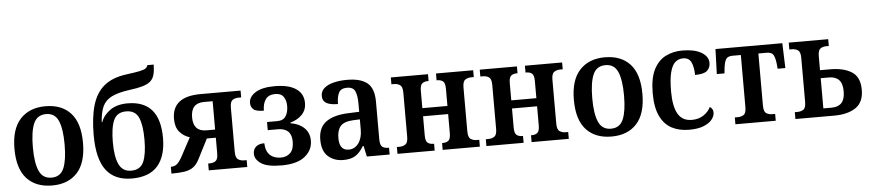

<svg xmlns="http://www.w3.org/2000/svg" viewBox="-44 -1051 6079 1342"><g transform="rotate(-5 2995.0 -380.0)"><path d="M277 10Q163 10 99.5 -59Q36 -128 36 -268Q36 -407 100.5 -476.5Q165 -546 277 -546Q391 -546 454 -477Q517 -408 517 -268Q517 -129 453.5 -59.5Q390 10 277 10ZM277 -45Q340 -45 364 -102Q388 -159 388 -268Q388 -377 363.5 -434Q339 -491 277 -491Q214 -491 189.5 -434Q165 -377 165 -268Q165 -159 190 -102Q215 -45 277 -45Z M836 10Q716 10 656 -69Q596 -148 596 -316Q596 -441 621.5 -526Q647 -611 704.5 -658Q762 -705 859 -718Q921 -726 953 -732.5Q985 -739 997.5 -748Q1010 -757 1012 -770H1057Q1056 -727 1048.5 -699Q1041 -671 1021 -653.5Q1001 -636 965 -625.5Q929 -615 872 -608Q792 -597 747 -574.5Q702 -552 683 -510Q664 -468 660 -401H664Q681 -449 728.5 -482.5Q776 -516 851 -516Q1077 -516 1077 -254Q1077 -127 1018 -58.5Q959 10 836 10ZM836 -45Q901 -45 924 -98.5Q947 -152 947 -253Q947 -356 923.5 -408.5Q900 -461 836 -461Q772 -461 748.5 -408.5Q725 -356 725 -253Q725 -152 750.5 -98.5Q776 -45 836 -45Z M1114 0V-48H1117Q1141 -48 1157.5 -62Q1174 -76 1192 -108L1264 -242Q1221 -255 1193 -288Q1165 -321 1165 -379Q1165 -536 1365 -536H1646V-488H1628Q1603 -488 1585.5 -476.5Q1568 -465 1568 -422V-114Q1568 -72 1585.5 -60Q1603 -48 1628 -48H1646V0H1376V-48H1388Q1412 -48 1428.5 -60Q1445 -72 1445 -113V-223H1382L1311 -84Q1293 -48 1268.5 -30Q1244 -12 1207.5 -6Q1171 0 1114 0ZM1384 -280H1445V-479H1384Q1292 -479 1292 -379Q1292 -280 1384 -280Z M1886 10Q1786 10 1743 -19Q1700 -48 1700 -88Q1700 -119 1720.5 -137Q1741 -155 1779 -155Q1781 -99 1809.5 -72Q1838 -45 1887 -45Q1927 -45 1952.5 -70Q1978 -95 1978 -149Q1978 -244 1882 -244H1811V-301H1882Q1925 -301 1943 -329Q1961 -357 1961 -401Q1961 -439 1943.5 -465Q1926 -491 1885 -491Q1838 -491 1817 -461Q1796 -431 1796 -382Q1742 -382 1723 -399Q1704 -416 1704 -444Q1704 -487 1750.5 -516.5Q1797 -546 1886 -546Q1983 -546 2035 -511Q2087 -476 2087 -410Q2087 -362 2056 -329.5Q2025 -297 1974 -283V-278Q2033 -269 2069 -234.5Q2105 -200 2105 -145Q2105 -78 2050 -34Q1995 10 1886 10Z M2320 10Q2256 10 2213.5 -27.5Q2171 -65 2171 -145Q2171 -229 2224.5 -269Q2278 -309 2382 -313L2459 -316V-373Q2459 -427 2446 -459Q2433 -491 2388 -491Q2345 -491 2330.5 -461.5Q2316 -432 2316 -383Q2262 -383 2235 -398.5Q2208 -414 2208 -448Q2208 -482 2232.5 -503.5Q2257 -525 2299.5 -535.5Q2342 -546 2394 -546Q2488 -546 2535 -508Q2582 -470 2582 -376V-115Q2582 -74 2596 -61Q2610 -48 2638 -48H2645V0H2485L2469 -75H2463Q2438 -32 2406 -11Q2374 10 2320 10ZM2363 -59Q2406 -59 2432.5 -95.5Q2459 -132 2459 -190V-263L2412 -261Q2348 -258 2323 -229.5Q2298 -201 2298 -146Q2298 -59 2363 -59Z M2700 0V-48H2718Q2743 -48 2760.5 -60Q2778 -72 2778 -114V-422Q2778 -464 2760.5 -476Q2743 -488 2718 -488H2700V-536H2961V-488H2955Q2932 -488 2916.5 -476.5Q2901 -465 2901 -423V-303H3077V-423Q3077 -465 3061.5 -476.5Q3046 -488 3024 -488H3017V-536H3278V-488H3260Q3236 -488 3218 -476Q3200 -464 3200 -422V-114Q3200 -72 3218 -60Q3236 -48 3260 -48H3278V0H3017V-48H3024Q3046 -48 3061.5 -59.5Q3077 -71 3077 -113V-246H2901V-113Q2901 -71 2916.5 -59.5Q2932 -48 2955 -48H2961V0Z M3324 0V-48H3342Q3367 -48 3384.5 -60Q3402 -72 3402 -114V-422Q3402 -464 3384.5 -476Q3367 -488 3342 -488H3324V-536H3585V-488H3579Q3556 -488 3540.5 -476.5Q3525 -465 3525 -423V-303H3701V-423Q3701 -465 3685.5 -476.5Q3670 -488 3648 -488H3641V-536H3902V-488H3884Q3860 -488 3842 -476Q3824 -464 3824 -422V-114Q3824 -72 3842 -60Q3860 -48 3884 -48H3902V0H3641V-48H3648Q3670 -48 3685.5 -59.5Q3701 -71 3701 -113V-246H3525V-113Q3525 -71 3540.5 -59.5Q3556 -48 3579 -48H3585V0Z M4202 10Q4088 10 4024.5 -59Q3961 -128 3961 -268Q3961 -407 4025.5 -476.5Q4090 -546 4202 -546Q4316 -546 4379 -477Q4442 -408 4442 -268Q4442 -129 4378.5 -59.5Q4315 10 4202 10ZM4202 -45Q4265 -45 4289 -102Q4313 -159 4313 -268Q4313 -377 4288.5 -434Q4264 -491 4202 -491Q4139 -491 4114.5 -434Q4090 -377 4090 -268Q4090 -159 4115 -102Q4140 -45 4202 -45Z M4746 10Q4677 10 4625 -17Q4573 -44 4543.5 -105Q4514 -166 4514 -266Q4514 -371 4545 -432Q4576 -493 4628.5 -519.5Q4681 -546 4746 -546Q4830 -546 4879 -517.5Q4928 -489 4928 -443Q4928 -410 4905.5 -389Q4883 -368 4820 -368Q4820 -419 4804.5 -455Q4789 -491 4746 -491Q4715 -491 4692 -471.5Q4669 -452 4656 -403Q4643 -354 4643 -267Q4643 -163 4673.5 -110Q4704 -57 4771 -57Q4818 -57 4852.5 -79.5Q4887 -102 4903 -136Q4926 -123 4926 -95Q4926 -71 4907 -46.5Q4888 -22 4848 -6Q4808 10 4746 10Z M5071 0V-48H5091Q5116 -48 5133.5 -59.5Q5151 -71 5151 -114V-479H5094Q5062 -479 5049 -463Q5036 -447 5030 -401L5026 -361H4972L4978 -536H5447L5453 -361H5399L5395 -401Q5389 -447 5376 -463Q5363 -479 5331 -479H5274V-114Q5274 -71 5291.5 -59.5Q5309 -48 5334 -48H5354V0Z M5492 0V-48H5510Q5535 -48 5552.5 -59.5Q5570 -71 5570 -114V-422Q5570 -464 5552.5 -476Q5535 -488 5510 -488H5492V-536H5769V-488H5750Q5726 -488 5709.5 -476Q5693 -464 5693 -423V-325H5765Q5859 -325 5915.5 -289Q5972 -253 5972 -163Q5972 -76 5915.5 -38Q5859 0 5765 0ZM5693 -57H5751Q5797 -57 5821 -82.5Q5845 -108 5845 -163Q5845 -218 5821 -243.5Q5797 -269 5751 -269H5693Z"/></g></svg>

Font: Noto Serif SemiCondensed SemiBold
Style: Regular
Weight: 600
Width: 4
Designer: Monotype Design Team
Foundry: Monotype Imaging Inc.
Version: Version 2.013; ttfautohint (v1.8.4.7-5d5b)